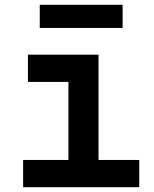

<svg xmlns="http://www.w3.org/2000/svg" viewBox="-20 -777 640 797"><path d="M76 0V-113H264V-437H96V-550H389V-113H558V0ZM145 -661V-757H489V-661Z"/></svg>

Font: Tiny
Style: Bold
Weight: 700
Monospace: yes
Designer: Philipp Nurullin, Konstantin Bulenkov
Foundry: JetBrains
Version: Version 2.251; ttfautohint (v1.8.4.7-5d5b)